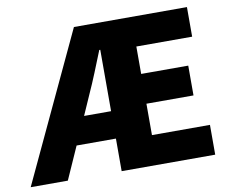

<svg xmlns="http://www.w3.org/2000/svg" viewBox="-99 -848 1150 952"><g transform="rotate(-10 475.5 -372.5)"><path d="M348 -404C377 -467 405 -539 434 -611H439V-302H303ZM-19 0H168L241 -164H439V0H910V-150H618V-308H855V-458H618V-596H899V-745H330Z"/></g></svg>

Font: Source Han Sans HK Heavy
Style: Regular
Weight: 900
Designer: Ryoko NISHIZUKA 西塚涼子 (kana, bopomofo & ideographs); Paul D. Hunt (Latin, Greek & Cyrillic); Sandoll Communications 산돌커뮤니
Foundry: Adobe
Version: Version 2.000;hotconv 1.0.107;makeotfexe 2.5.65593